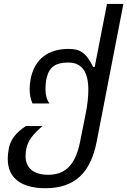

<svg xmlns="http://www.w3.org/2000/svg" viewBox="-20 -763 656 990"><path d="M213.9 207.5C366.2 207.5 447.3 127.4 478.5 -32.7L616.2 -742.7H531.7L468.3 -418H460C422.4 -495.6 389.2 -510.7 333 -510.7C228 -510.7 160.2 -458 139.2 -361.8C134.8 -341.3 132.8 -322.3 132.8 -304.2C132.8 -276.4 137.7 -251.5 147.5 -229.5H234.9C221.2 -248.5 214.4 -273.9 214.4 -303.7C214.4 -319.8 216.3 -342.3 220.7 -361.8C233.4 -417.5 268.1 -440.4 328.6 -440.4C329.6 -440.4 330.6 -440.4 332 -440.4H333.5C401.4 -440.4 435.5 -393.6 435.5 -299.3C435.5 -265.1 431.2 -224.6 421.9 -177.2L393.1 -32.7C369.1 87.9 316.9 138.2 228 138.2C156.2 138.2 111.8 105.5 111.8 41.5C111.8 27.8 113.8 12.2 116.2 1.5C125 -38.1 150.9 -72.8 199.2 -112.8L113.8 -113.3C61 -78.6 35.2 -43.5 25.9 0C22.5 16.1 20 38.6 20 57.1C20 157.2 92.8 207.5 213.9 207.5Z"/></svg>

Font: Hack
Style: Oblique
Weight: 400
Italic angle: -12°
Monospace: yes
Designer: Christopher Simpkins
Foundry: Christopher Simpkins
Version: Version 2.010